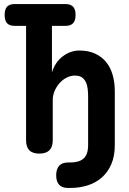

<svg xmlns="http://www.w3.org/2000/svg" viewBox="-20 -750 640 950"><path d="M53 -622Q27 -622 15 -635Q3 -648 3 -676Q3 -704 15 -717Q27 -730 53 -730H304Q329 -730 341.5 -717Q354 -704 354 -676Q354 -648 341.5 -635Q329 -622 304 -622H237V-392Q253 -443 291 -471.5Q329 -500 372 -500Q418 -500 451 -484.5Q484 -469 505.5 -442.5Q527 -416 537.5 -379Q548 -342 548 -299V-32Q548 23 530.5 63Q513 103 483 129Q453 155 413 167.5Q373 180 327 180H317Q287 180 272.5 164Q258 148 258 117.5Q258 87 272.5 70.5Q287 54 317 54H327Q346 54 362.5 50Q379 46 391 36.5Q403 27 409.5 10Q416 -7 416 -33V-271Q416 -290 414 -309Q412 -328 405 -343Q398 -358 385.5 -367Q373 -376 350 -376Q330 -376 310 -366Q290 -356 274.5 -338.5Q259 -321 250 -299.5Q241 -278 241 -255V-56Q241 -23 224.5 -6.5Q208 10 174.5 10Q141 10 125 -6.5Q109 -23 109 -56V-622Z"/></svg>

Font: Maple Mono NL
Style: Bold
Weight: 700
Monospace: yes
Designer: subframe7536
Version: Version 7.000